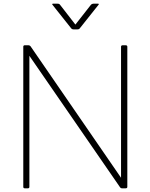

<svg xmlns="http://www.w3.org/2000/svg" viewBox="-20 -1006 814 1039"><path d="M644 -761H660Q669 -761 669 -753V5Q669 13 660 13H639Q634 13 630 8L139 -704V5Q139 13 131 13H114Q106 13 106 5V-753Q106 -761 114 -761H135Q140 -761 145 -756L635 -44V-753Q635 -761 644 -761ZM267 -986H292Q301 -986 305 -980L388 -873L472 -980Q477 -986 485 -986H510Q518 -986 513 -980L412 -853Q408 -847 399 -847H378Q370 -847 365 -853L264 -980Q260 -986 267 -986Z"/></svg>

Font: LINE Seed JP_TTF Thin
Style: Regular
Weight: 250
Designer: LY Corporation & Fontrix & Fontworks
Version: Version 1.008